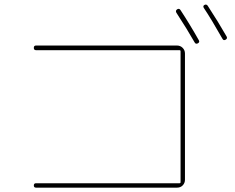

<svg xmlns="http://www.w3.org/2000/svg" viewBox="-20 -862 1040 851"><path d="M842.8 -673.8Q809.6 -732.4 761.7 -805.7Q756.8 -814.5 764.6 -820.3Q773.4 -826.2 779.3 -818.4Q822.3 -752.9 861.3 -683.6Q866.2 -674.8 856.9 -669.9Q847.7 -665 842.8 -673.8ZM984.4 -700.2Q989.3 -691.4 980 -686Q970.7 -680.7 965.8 -690.4Q916 -778.3 883.8 -826.2Q877.9 -835 885.7 -839.8Q894.5 -844.7 900.4 -836.9Q948.2 -763.7 984.4 -700.2ZM775.4 -49.8Q780.3 -49.8 780.3 -54.7V-634.8Q780.3 -639.6 775.4 -639.6H139.6Q129.9 -639.6 129.9 -649.9Q129.9 -660.2 139.6 -660.2H764.6Q779.3 -660.2 789.6 -649.9Q799.8 -639.6 799.8 -625V-65.4Q799.8 -50.8 790 -40.5Q780.3 -30.3 764.6 -30.3H139.6Q129.9 -30.3 129.9 -40Q129.9 -49.8 139.6 -49.8Z"/></svg>

Font: Rounded-X Mgen+ 1mn thin
Style: Regular
Weight: 100
Designer: [Source Han Sans]
Ryoko NISHIZUKA  (kana & ideographs); Paul D. Hunt (Latin, Greek & Cyrillic); Wenlong ZHANG  (bopomofo
Version: Version 1.059.20150602